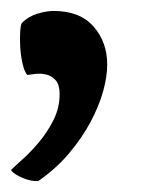

<svg xmlns="http://www.w3.org/2000/svg" viewBox="-23 -138 285 351"><path d="M18 -97Q29 -108 45.5 -113Q62 -118 75 -118Q123 -118 148 -89.5Q173 -61 173 -20Q173 2 165.5 29Q158 56 142.5 85Q127 114 103.5 142Q80 170 47 193Q35 194 19 187.5Q3 181 -3 173Q4 166 19 152.5Q34 139 49 121Q64 103 75 81Q86 59 86 34Q86 17 79 9Q72 1 62.5 -1.5Q53 -4 43 -3Q33 -2 27 -1Q22 -6 18.5 -20.5Q15 -35 14 -51.5Q13 -68 14 -81.5Q15 -95 18 -97Z"/></svg>

Font: Lusitana
Style: Bold
Weight: 700
Designer: Ana Paula Megda
Foundry: Ana Paula Megda
Version: Version 1.000; ttfautohint (v1.1) -l 8 -r 50 -G 200 -x 14 -D